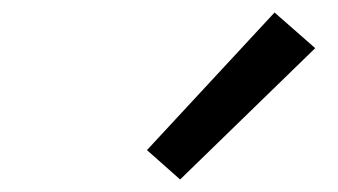

<svg xmlns="http://www.w3.org/2000/svg" viewBox="-20 -826 540 307"><path d="M268 -539 215 -586 419 -806 484 -749Z"/></svg>

Font: Iosevka Aile Oblique
Style: Regular
Weight: 400
Italic angle: -9°
Designer: Belleve Invis
Foundry: Belleve Invis
Version: Version 31.1.0; ttfautohint (v1.8.4)